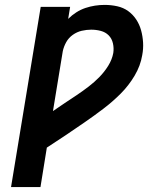

<svg xmlns="http://www.w3.org/2000/svg" viewBox="-20 -763 640 783"><path d="M25 0 146 -735H266L258 -686Q273 -701 291 -712.5Q309 -724 328.5 -730.5Q348 -737 367.5 -740Q387 -743 407 -743Q433 -743 458 -737.5Q483 -732 502.5 -718Q522 -704 535.5 -683.5Q549 -663 555.5 -639Q562 -615 563.5 -589.5Q565 -564 560 -538Q553 -495 529 -454.5Q505 -414 472 -381Q439 -348 401.5 -319.5Q364 -291 325.5 -264.5Q287 -238 248.5 -212Q210 -186 171 -161L145 0ZM196 -310Q220 -327 244.5 -343Q269 -359 293.5 -375.5Q318 -392 341.5 -410Q365 -428 385.5 -449Q406 -470 421.5 -495Q437 -520 442 -547Q445 -567 440.5 -586.5Q436 -606 423 -619Q410 -632 391 -637Q372 -642 352 -642Q333 -642 313.5 -637.5Q294 -633 277 -621Q260 -609 250 -591Q240 -573 236 -554Z"/></svg>

Font: Iosevka SS04 Extended Oblique
Style: Bold
Weight: 700
Width: 7
Italic angle: -9°
Monospace: yes
Designer: Belleve Invis
Foundry: Belleve Invis
Version: Version 19.0.0; ttfautohint (v1.8.4)